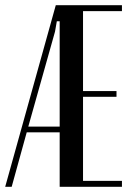

<svg xmlns="http://www.w3.org/2000/svg" viewBox="-44 -719 516 740"><path d="M426 -699V-676H276V-368H405V-346H276V-22H426V1H186V-209H59L1 1H-24L171 -699ZM168 -597 65 -231H186V-637H175Z"/></svg>

Font: Moniqa SemBd Heading
Style: Regular
Weight: 600
Designer: Rajesh Rajput
Foundry: Rajesh Rajput
Version: Version 1.000